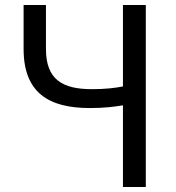

<svg xmlns="http://www.w3.org/2000/svg" viewBox="-20 -753 707 773"><path d="M475 0H567V-733H475V-405C445 -399 404 -394 350 -394C231 -394 165 -433 165 -556V-733H75V-556C75 -380 176 -318 341 -318C399 -318 439 -323 475 -329Z"/></svg>

Font: Noto Sans Mono CJK JP Regular
Style: Regular
Weight: 400
Designer: Ryoko NISHIZUKA (kana & ideographs); Paul D. Hunt (Latin, Greek & Cyrillic); Wenlong ZHANG (bopomofo); Sandoll Communica
Foundry: Adobe Systems Incorporated
Version: Version 1.004;PS 1.004;hotconv 1.0.82;makeotf.lib2.5.63406